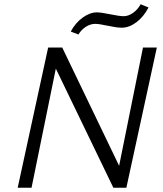

<svg xmlns="http://www.w3.org/2000/svg" viewBox="-20 -881 767 901"><path d="M427 -769Q404 -769 382.5 -755Q361 -741 348 -719L312 -733Q334 -774 368 -798.5Q402 -823 435 -823Q453 -823 497 -814Q541 -805 560 -805Q583 -805 605 -821Q627 -837 640 -861L677 -846Q654 -802 620 -776.5Q586 -751 551 -751Q528 -751 486.5 -760Q445 -769 427 -769ZM651 -658H716L573 0H512L242 -559L128 0H63L206 -658H272L539 -103Z"/></svg>

Font: EauTest
Style: Italic
Weight: 400
Italic angle: -12°
Designer: Christian Thalmann (Catharsis Fonts)
Version: Version 0.001;PS 000.001;hotconv 1.0.88;makeotf.lib2.5.64775